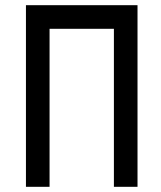

<svg xmlns="http://www.w3.org/2000/svg" viewBox="-20 -720 621 740"><path d="M510 0V-700H80V0H171V-609H419V0Z"/></svg>

Font: Advent Pro
Style: SemiBold
Weight: 600
Designer: Andreas Kalpakidis
Foundry: Andreas Kalpakidis
Version: Version 2.002 2008